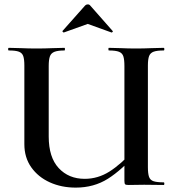

<svg xmlns="http://www.w3.org/2000/svg" viewBox="-20 -843 798 875"><path d="M547 -542Q547 -571 542.2 -586Q537.5 -601 522.4 -607Q507.3 -613 476.4 -613Q474 -613 474 -619Q474 -625 476 -625Q502 -625 533.5 -623.5Q565 -622 599 -622Q635 -622 667.5 -623.5Q700 -625 726 -625Q729 -625 729 -619Q729 -613 726 -613Q695.9 -613 680.4 -607.5Q665 -602 659.5 -587.5Q654 -573 654 -544V-81Q654 -52 659.2 -37Q664.5 -22 680.2 -17Q696 -12 726 -12Q729 -12 729 -6Q729 0 726 0Q704.3 0 683.1 -0.5Q662 -1 637 -1Q615 -1 600.5 -0.5Q586 0 566 0Q554 0 550.5 -3Q547 -6 547 -19ZM606 -149Q536 -69 472 -28.5Q408 12 325 12Q260 12 207 -12Q154 -36 122.5 -80.5Q91 -125 91 -186V-544Q91 -573 85.9 -587.5Q80.8 -602 65.9 -607.5Q51 -613 20 -613Q17 -613 17 -619Q17 -625 20.3 -625Q45.6 -625 78 -623.5Q110.5 -622 145.6 -622Q184.1 -622 216.6 -623.5Q249 -625 274 -625Q276 -625 276 -619Q276 -613 273.7 -613Q244 -613 228.4 -607Q212.7 -601 207.4 -586Q202 -571 202 -542V-221Q202 -126 247.5 -77Q293 -28 366 -28Q426 -28 478.5 -61Q531 -94 592 -161ZM265 -702 368 -818Q373 -823 380 -823Q387 -823 391 -818L493 -702.2Q496 -701 493 -697.5Q490 -694 488 -695L380 -734L271 -695Q270 -694 266.5 -697.5Q263 -701 265 -702Z"/></svg>

Font: Cormorant Infant Light
Style: Regular
Weight: 300
Designer: Christian Thalmann (Catharsis Fonts)
Foundry: Catharsis Fonts
Version: Version 4.001